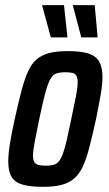

<svg xmlns="http://www.w3.org/2000/svg" viewBox="-20 -716 422 744"><path d="M147 8Q98 8 68 -0.5Q38 -9 25 -30.5Q12 -52 12 -90Q12 -119 18.5 -159.5Q25 -200 37 -254Q51 -318 63 -363.5Q75 -409 88.5 -439Q102 -469 122 -486Q142 -503 171 -510.5Q200 -518 242 -518Q292 -518 321.5 -509Q351 -500 364 -478Q377 -456 377 -417Q377 -388 370 -348Q363 -308 352 -254Q338 -191 326.5 -146Q315 -101 301 -71Q287 -41 267 -24Q247 -7 218 0.5Q189 8 147 8ZM157 -74Q174 -74 186.5 -77Q199 -80 207.5 -90Q216 -100 223.5 -120Q231 -140 238.5 -172.5Q246 -205 256 -254Q268 -310 274.5 -344Q281 -378 281 -397Q281 -414 276 -422.5Q271 -431 260.5 -433.5Q250 -436 233 -436Q210 -436 196.5 -430.5Q183 -425 173.5 -406.5Q164 -388 154.5 -352Q145 -316 132 -254Q121 -200 114.5 -166Q108 -132 108 -113Q108 -96 113 -88Q118 -80 129 -77Q140 -74 157 -74ZM177 -571 144 -692 143 -696H228L241 -575V-571ZM295 -571 263 -692 262 -696H347L358 -575V-571Z"/></svg>

Font: Saira ExtraCondensed SemiBold
Style: Italic
Weight: 600
Width: 2
Italic angle: -12°
Designer: Hector Gatti with collaboration of the Omnibus-Type team
Foundry: Omnibus-Type
Version: Version 1.101